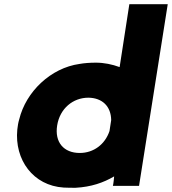

<svg xmlns="http://www.w3.org/2000/svg" viewBox="-20 -881 815 910"><path d="M62 -267C48 -124 137 -1 282 8C301 9 320 9 337 9H338C412 5 470 -15 521 -45C520 -34 518 -14 517 -10L515 0H639L775 -861H593L547 -563C512 -576 473 -584 435 -584C405 -584 380 -582 357 -578C221 -559 103 -447 71 -315C66 -299 64 -283 62 -267ZM251 -287C264 -367 326 -418 399 -418C465 -417 506 -377 507 -312L499 -260C478 -197 424 -156 358 -156C282 -156 238 -207 251 -287Z"/></svg>

Font: Rabbid Highway Sign IV
Style: BlkObl
Weight: 400
Foundry: Cannot Into Space Fonts
Version: Version 0.277